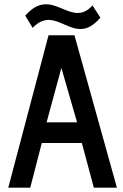

<svg xmlns="http://www.w3.org/2000/svg" viewBox="-20 -862 567 882"><path d="M517 0 322 -700H203L18 0H119L172 -205H356L411 0ZM334 -300H194L262 -550ZM405 -837C303 -725 221 -933 96 -790L130 -734C241 -851 319 -636 441 -781Z"/></svg>

Font: Advent Pro
Style: SemiBold
Weight: 600
Designer: Andreas Kalpakidis
Foundry: Andreas Kalpakidis
Version: Version 2.002 2008